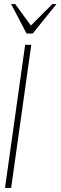

<svg xmlns="http://www.w3.org/2000/svg" viewBox="-20 -919 296 939"><path d="M4.5 0 103 -700H133L34.5 0ZM110 -755 34.5 -899H54.5L131 -794L236 -899H256L140 -755Z"/></svg>

Font: Urbanist Thin
Style: Italic
Weight: 100
Italic angle: -8°
Designer: Corey Hu
Foundry: Corey Hu
Version: Version 1.321; ttfautohint (v1.8.4.7-5d5b)